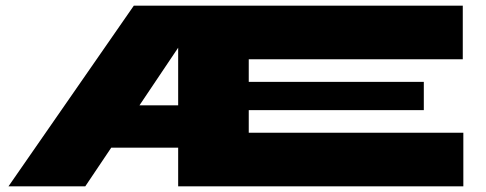

<svg xmlns="http://www.w3.org/2000/svg" viewBox="-20 -660 1721 680"><path d="M861 -270V-190H1621V0H611V-137H374L282 0H10L454 -640H1619V-450H861V-370H1481V-270ZM474 -287H611V-491Z"/></svg>

Font: Syne ExtraBold
Style: Regular
Weight: 800
Designer: Lucas Descroix
Foundry: Bonjour Monde
Version: Version 2.200; ttfautohint (v1.8.4)